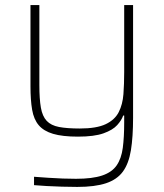

<svg xmlns="http://www.w3.org/2000/svg" viewBox="-20 -530 644 756"><path d="M284 206Q255 206 223.5 205Q192 204 163.5 202.5Q135 201 114 199V166Q141 168 170 170Q199 172 227 173Q255 174 279 174Q344 174 382.5 161Q421 148 439.5 121Q458 94 463.5 52Q469 10 469 -48V-75H465Q459 -57 441.5 -37.5Q424 -18 387.5 -5Q351 8 287 8Q226 8 189 -3Q152 -14 132.5 -37Q113 -60 106.5 -98Q100 -136 100 -190V-510H135V-195Q135 -140 141 -106Q147 -72 164 -54Q181 -36 212.5 -30Q244 -24 294 -24Q360 -24 396 -41Q432 -58 447.5 -88.5Q463 -119 466 -159.5Q469 -200 469 -246V-510H504V-67Q504 9 495.5 61.5Q487 114 464 145.5Q441 177 397.5 191.5Q354 206 284 206Z"/></svg>

Font: Saira Thin
Style: Regular
Weight: 100
Designer: Hector Gatti with collaboration of the Omnibus-Type team
Foundry: Omnibus-Type
Version: Version 1.101